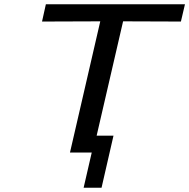

<svg xmlns="http://www.w3.org/2000/svg" viewBox="-20 -715 887 900"><path d="M177 -614 195 -695H847L828 -614L557 -615L433 -79H512L456 165H372L410 0H308L450 -615Z"/></svg>

Font: Coval
Style: Italic
Weight: 400
Foundry: Context Ltd
Version: Version 001.000